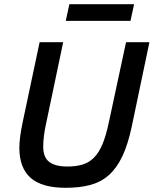

<svg xmlns="http://www.w3.org/2000/svg" viewBox="-20 -876 729 911"><path d="M605 -274.9Q586.9 -189.9 560.3 -134Q533.7 -78.1 496.1 -44.9Q458.5 -11.7 408 1.7Q357.4 15.1 292 15.1Q178.7 15.1 125.2 -32.2Q71.8 -79.6 71.8 -174.8Q71.8 -197.8 75.7 -227.8Q79.6 -257.8 86.9 -293L168 -675.8H279.8L199.2 -292Q192.4 -261.7 188.7 -233.9Q185.1 -206.1 185.1 -179.2Q185.1 -129.4 213.6 -107.7Q242.2 -85.9 299.8 -85.9Q340.8 -85.9 371.6 -95.2Q402.3 -104.5 425.8 -127.9Q449.2 -151.4 466.1 -191.7Q482.9 -231.9 496.1 -293.9L578.1 -675.8H689ZM292 -776.9 309.1 -856H616.2L599.1 -776.9Z"/></svg>

Font: Clear Sans Medium
Style: Italic
Weight: 500
Italic angle: -12°
Foundry: Intel Corporation
Version: Version 1.00